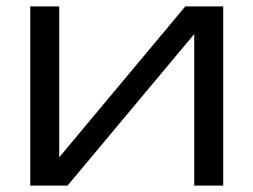

<svg xmlns="http://www.w3.org/2000/svg" viewBox="-20 -583 796 603"><path d="M192 0 590 -476V0H681V-563H562L166 -89V-563H75V0Z"/></svg>

Font: Bounded Light
Style: Regular
Weight: 300
Designer: Vlad Churkin
Version: Version 3.0